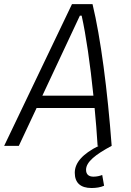

<svg xmlns="http://www.w3.org/2000/svg" viewBox="-36 -714 642 940"><path d="M412.1 206.5C434.6 206.5 456.5 203.1 473.6 195.3L464.4 142.6C452.6 147.5 437.5 150.9 421.4 150.9C397.9 150.9 385.3 139.2 385.3 117.2C385.3 78.6 432.1 42 510.7 0C490.2 -273.4 457 -528.3 417 -693.8H316.4L-15.6 0H56.2L143.1 -185.1H427.2C433.1 -125 438 -63 441.9 0H447.3C368.7 39.1 330.1 82.5 330.1 131.8C330.1 181.2 358.4 206.5 412.1 206.5ZM171.4 -245.6 355 -637.2H363.8C385.3 -540.5 405.3 -402.3 421.4 -245.6Z"/></svg>

Font: Cascadia Code NF Light
Style: Italic
Weight: 300
Italic angle: -10°
Monospace: yes
Designer: Aaron Bell
Foundry: Saja Typeworks
Version: Version 2404.023